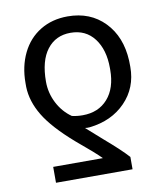

<svg xmlns="http://www.w3.org/2000/svg" viewBox="-81 -605 729 855"><g transform="rotate(-10 283.0 -177.5)"><path d="M103 183.1V111.3H327.6Q302.7 85 220.2 16.6Q126.5 -64.9 87.4 -129.9Q48.3 -194.8 46.4 -260.3V-278.3Q46.4 -353 75.4 -412.6Q104.5 -472.2 158.2 -504.9Q211.9 -537.6 282.2 -537.6Q384.3 -537.6 448.5 -471.4Q512.7 -405.3 518.1 -295.9L518.6 -267.6Q518.6 -173.3 456.5 -109.4Q394.5 -45.4 293.9 -34.2Q283.2 -33.2 272.5 -34.7L344.2 28.8Q418 92.3 449.2 127.4V183.1ZM428.2 -278.3Q428.2 -361.8 389.4 -412.6Q350.6 -463.4 282.2 -463.4Q214.8 -463.4 176 -412.8Q137.2 -362.3 137.2 -267.6Q137.2 -216.8 160.6 -171.1Q184.1 -125.5 224.1 -97.7Q246.6 -92.3 272.5 -92.3Q344.2 -92.3 386.2 -139.9Q428.2 -187.5 428.2 -271Z"/></g></svg>

Font: Roboto
Style: Regular
Weight: 400
Designer: Google
Version: Version 2.001047; 2015